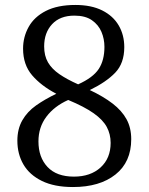

<svg xmlns="http://www.w3.org/2000/svg" viewBox="-20 -744 599 774"><path d="M274 10Q199 10 149 -14.5Q99 -39 74.5 -81Q50 -123 50 -177Q50 -224 70 -259Q90 -294 125.5 -319Q161 -344 207 -366Q146 -398 109.5 -440.5Q73 -483 73 -548Q73 -595 95.5 -635.5Q118 -676 165 -700Q212 -724 284 -724Q348 -724 392 -702Q436 -680 458.5 -641.5Q481 -603 481 -554Q481 -489 444.5 -451Q408 -413 342 -381Q397 -355 434 -326.5Q471 -298 490 -263.5Q509 -229 509 -183Q509 -91 445.5 -40.5Q382 10 274 10ZM278 -32Q345 -32 385.5 -69Q426 -106 426 -168Q426 -203 410.5 -232Q395 -261 357.5 -287.5Q320 -314 255 -341Q199 -316 167 -273.5Q135 -231 135 -174Q135 -110 171.5 -71Q208 -32 278 -32ZM295 -404Q355 -431 378 -466Q401 -501 401 -555Q401 -587 389 -615.5Q377 -644 350.5 -662.5Q324 -681 280 -681Q222 -681 190 -646.5Q158 -612 158 -557Q158 -519 173.5 -492.5Q189 -466 219.5 -445Q250 -424 295 -404Z"/></svg>

Font: Noto Serif Hentaigana EL
Style: Regular
Weight: 400
Designer: Kazuhiro Yamada
Foundry: nipponia
Version: Version 1.000